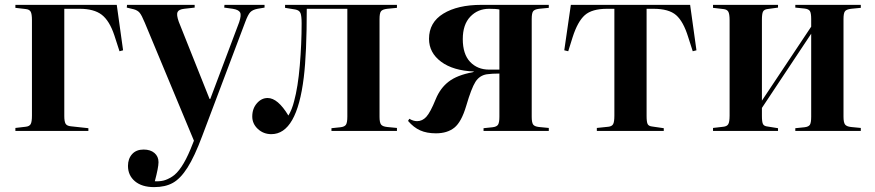

<svg xmlns="http://www.w3.org/2000/svg" viewBox="-20 -536 3582 786"><path d="M43 0V-12.2L85 -17.1Q100.1 -18.6 105.5 -27.8Q110.8 -37.1 110.8 -63V-453.1Q110.8 -479 105.5 -488.3Q100.1 -497.6 85 -499L43 -503.9V-516.1H458L483.9 -330.1L469.2 -326.2L448.2 -391.1Q428.2 -451.2 396.5 -475.6Q364.7 -500 306.2 -500H243.2V-61Q243.2 -38.6 248.5 -29.5Q253.9 -20.5 270 -19L341.8 -11.2V0Z M610.8 230Q561 230 532.5 206.1Q503.9 182.1 503.9 143.1Q503.9 113.8 520.8 95Q537.6 76.2 567.9 76.2Q595.7 76.2 612.3 90.3Q628.9 104.5 628.9 127.9Q628.9 149.4 613.8 206.1Q633.8 207 649.7 203.1Q665.5 199.2 684.8 187Q704.1 174.8 722.9 146.7Q741.7 118.7 759.8 75.2L773.9 40L572.8 -442.9Q560.1 -473.6 551.8 -483.6Q543.5 -493.7 527.8 -498L499 -504.9L500 -516.1H776.9V-504.9L733.9 -500Q711.9 -497.6 706.8 -486.6Q701.7 -475.6 711.9 -446.8L837.9 -130.9H840.8L959 -444.8Q968.8 -474.1 962.9 -485.1Q957 -496.1 933.1 -500L897.9 -504.9L898.9 -516.1H1063V-504.9L1034.2 -500Q1014.2 -496.1 1004.6 -486.1Q995.1 -476.1 983.9 -445.8L808.1 20Q776.4 105 747.6 150.1Q718.8 195.3 687.7 212.6Q656.7 230 610.8 230Z M1090.8 13.2Q1058.6 13.2 1035.6 -8.1Q1012.7 -29.3 1012.7 -59.1Q1012.7 -91.3 1031.5 -113Q1050.3 -134.8 1075.7 -134.8Q1117.2 -134.8 1160.6 -63Q1175.3 -86.9 1184.1 -122.1Q1199.7 -179.2 1207.3 -268.1Q1214.8 -356.9 1214.8 -439.9Q1214.8 -471.2 1210 -482.7Q1205.1 -494.1 1189 -497.1L1147 -503.9V-516.1H1605V-503.9L1564.9 -500Q1545.4 -497.6 1539.6 -489.7Q1533.7 -481.9 1533.7 -458V-58.1Q1533.7 -34.7 1539.8 -26.4Q1545.9 -18.1 1564.9 -16.1L1605 -12.2V0H1336.9V-11.2L1374 -15.1Q1391.1 -17.1 1396.5 -25.9Q1401.9 -34.7 1401.9 -58.1V-500H1235.8Q1235.8 -318.8 1223.6 -219.2Q1195.3 13.2 1090.8 13.2Z M1764.6 9.8Q1727.1 9.8 1700.2 -2.2Q1673.3 -14.2 1650.4 -41L1655.8 -49.8Q1671.9 -40 1687.5 -40Q1709 -40 1725.3 -57.9Q1741.7 -75.7 1763.7 -129.9Q1782.2 -175.3 1816.9 -201.9Q1851.6 -228.5 1914.6 -240.2L1921.4 -243.2Q1835 -246.6 1785.6 -283.4Q1736.3 -320.3 1736.3 -377Q1736.3 -444.3 1794.9 -480.2Q1853.5 -516.1 1950.7 -516.1H2226.6V-503.9L2186.5 -500Q2168 -497.6 2162.4 -489.7Q2156.7 -481.9 2156.7 -458V-58.1Q2156.7 -34.7 2162.4 -26.4Q2168 -18.1 2186.5 -16.1L2226.6 -12.2V0H1959.5V-11.2L1996.6 -15.1Q2013.7 -17.1 2019 -25.9Q2024.4 -34.7 2024.4 -58.1V-234.9Q1993.7 -234.9 1972.7 -231.9Q1942.9 -227.1 1926.3 -200.9Q1909.7 -174.8 1888.7 -103Q1869.1 -36.6 1840.1 -13.4Q1811 9.8 1764.6 9.8ZM1982.4 -251H2024.4V-497.1Q2011.2 -500 1982.4 -500Q1936 -500 1905.3 -467.8Q1874.5 -435.5 1874.5 -376Q1874.5 -314.5 1904.5 -282.7Q1934.6 -251 1982.4 -251Z M2423.3 0V-12.2L2470.2 -17.1Q2484.9 -18.6 2490 -27.8Q2495.1 -37.1 2495.1 -63V-500H2465.3Q2403.3 -500 2374 -473.9Q2344.7 -447.8 2324.2 -383.8L2306.2 -326.2L2290 -330.1L2316.9 -516.1H2805.2L2831.1 -330.1L2815.9 -326.2L2797.4 -383.8Q2777.8 -447.8 2748 -473.9Q2718.3 -500 2655.3 -500H2627V-61Q2627 -36.6 2631.3 -28.1Q2635.7 -19.5 2649.9 -18.1L2697.3 -11.2V0Z M2898.9 0V-12.2L2940.9 -17.1Q2956.1 -18.6 2961.4 -27.8Q2966.8 -37.1 2966.8 -63V-453.1Q2966.8 -479 2961.4 -488.3Q2956.1 -497.6 2940.9 -499L2898.9 -503.9V-516.1H3165V-504.9L3122.1 -499Q3107.9 -497.1 3103.5 -488.3Q3099.1 -479.5 3099.1 -455.1V-124L3300.8 -426.8V-458Q3300.8 -481.9 3295.7 -490.5Q3290.5 -499 3273.9 -501L3235.8 -504.9V-516.1H3503.9V-503.9L3463.9 -500Q3444.8 -497.6 3439 -489.7Q3433.1 -481.9 3433.1 -458V-58.1Q3433.1 -35.2 3439.2 -26.6Q3445.3 -18.1 3463.9 -16.1L3503.9 -12.2V0H3235.8V-11.2L3273.9 -15.1Q3290.5 -17.1 3295.7 -25.6Q3300.8 -34.2 3300.8 -58.1V-397.9L3099.1 -94.2V-61Q3099.1 -36.6 3103.5 -28.1Q3107.9 -19.5 3122.1 -18.1L3165 -11.2V0Z"/></svg>

Font: Display Semibold
Style: Regular
Weight: 600
Designer: Latin by Veronika Burian and Jose Scaglione. Greek by Irene Vlachou. Cyrillic by Vera Evstafieva.
Foundry: TypeTogether
Version: Version 3.002